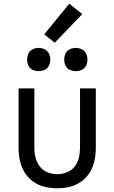

<svg xmlns="http://www.w3.org/2000/svg" viewBox="-20 -1006 616 1034"><path d="M288 8Q322 8 356 0Q390 -8 418 -28.5Q446 -49 464 -78.5Q482 -108 489 -142Q496 -176 496 -210V-530H411V-210Q411 -183 405 -157Q399 -131 382.5 -109.5Q366 -88 340.5 -78Q315 -68 288 -68Q261 -68 236 -78Q211 -88 194.5 -109.5Q178 -131 171.5 -157Q165 -183 165 -210V-530H80V-210Q80 -176 87 -142Q94 -108 112 -78.5Q130 -49 158 -28.5Q186 -8 220 0Q254 8 288 8ZM388 -623Q405 -623 420.5 -630Q436 -637 443.5 -652.5Q451 -668 451 -685Q451 -702 443.5 -717.5Q436 -733 420.5 -740.5Q405 -748 388 -748Q371 -748 355.5 -740.5Q340 -733 333 -717.5Q326 -702 326 -685Q326 -668 333 -652.5Q340 -637 355.5 -630Q371 -623 388 -623ZM188 -623Q205 -623 220.5 -630Q236 -637 243.5 -652.5Q251 -668 251 -685Q251 -702 243.5 -717.5Q236 -733 220.5 -740.5Q205 -748 188 -748Q171 -748 155.5 -740.5Q140 -733 133 -717.5Q126 -702 126 -685Q126 -668 133 -652.5Q140 -637 155.5 -630Q171 -623 188 -623ZM275 -776 423 -930 353 -986 218 -821Z"/></svg>

Font: Iosevka Sparkle
Style: Regular
Weight: 400
Designer: Belleve Invis
Foundry: Belleve Invis
Version: Version 4.5.0; ttfautohint (v1.8.3)